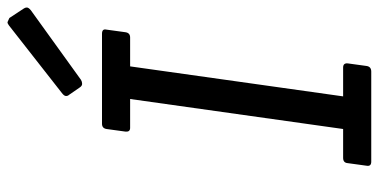

<svg xmlns="http://www.w3.org/2000/svg" viewBox="-269 -741 1010 512"><g transform="rotate(-90 236.0 -485.0)"><path d="M301 0H61Q48 0 50 -12L57 -63Q58 -75 71 -75H148L228 -643H151Q140 -643 141 -655L148 -706Q150 -718 162 -718H402Q416 -718 413 -706L406 -655Q404 -643 392 -643H315L235 -75H312Q324 -75 323 -63L316 -12Q314 0 301 0ZM279 -774Q274 -771 268.5 -771Q263 -771 259 -777L239 -806Q236 -809 236 -814Q236 -819 244 -825L424 -966Q429 -970 433 -970L444 -965L469 -927Q472 -923 472 -918.5Q472 -914 465 -908Z"/></g></svg>

Font: Sanchez
Style: Italic
Weight: 400
Designer: Daniel Hernández
Foundry: LatinoType
Version: Version 1.001